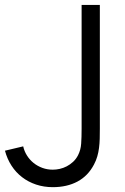

<svg xmlns="http://www.w3.org/2000/svg" viewBox="-20 -740 504 774"><path d="M193 14.5Q157 14.5 125.5 4Q94 -6.5 69 -25.8Q44 -45 26.5 -72Q9 -99 0 -132.5L73.5 -150Q78 -130 88.8 -113Q99.5 -96 115.2 -83.2Q131 -70.5 150.8 -63.2Q170.5 -56 192.5 -56Q206.5 -56 221 -59.2Q235.5 -62.5 249 -69.5Q262.5 -76.5 274.5 -87.5Q286.5 -98.5 294.5 -114Q305.5 -135.5 307.2 -160.8Q309 -186 309 -221.5V-720H382.5V-221.5Q382.5 -200 382 -180.8Q381.5 -161.5 379.2 -143.8Q377 -126 372.2 -109.5Q367.5 -93 359 -77Q335 -31 292.5 -8.2Q250 14.5 193 14.5Z"/></svg>

Font: Vela Sans
Style: Regular
Weight: 400
Designer: Principal design: Mikhail Sharanda - project Manrope.
Design modification: Ravid Balaliev
Foundry: Mikhail Sharanda
Version: Version 1.001